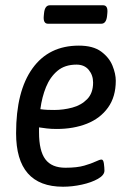

<svg xmlns="http://www.w3.org/2000/svg" viewBox="-20 -702 494 728"><path d="M219 6Q41 6 41 -197Q41 -356 103 -442.5Q165 -529 279 -529Q333 -529 363.5 -506.5Q394 -484 406.5 -453Q419 -422 419 -396Q419 -335 389.5 -294Q360 -253 309.5 -233Q259 -213 195 -213Q174 -213 157.5 -215Q141 -217 128 -219Q128 -210 128 -200Q128 -130 152 -98Q176 -66 228 -66Q272 -66 299.5 -74Q327 -82 342.5 -89.5Q358 -97 365 -97Q372 -97 374 -81.5Q376 -66 376 -55Q376 -38 351.5 -24Q327 -10 290.5 -2Q254 6 219 6ZM186 -285Q220 -285 254 -294Q288 -303 310.5 -326Q333 -349 333 -389Q333 -417 316.5 -437Q300 -457 270 -457Q226 -457 198 -433.5Q170 -410 154.5 -372Q139 -334 133 -288Q147 -286 160 -285.5Q173 -285 186 -285ZM162 -612Q143 -612 146 -642L147 -652Q150 -682 169 -682H371Q390 -682 387 -652L386 -642Q383 -612 364 -612Z"/></svg>

Font: Asap Condensed Condensed Regular
Style: Italic
Weight: 400
Width: 3
Italic angle: -6°
Designer: Pablo Cosgaya
Foundry: Omnibus-Type
Version: Version 3.001; ttfautohint (v1.8.4.7-5d5b)